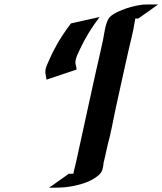

<svg xmlns="http://www.w3.org/2000/svg" viewBox="-20 -737 747 883"><path d="M296.4 62Q301.8 62 307.1 62Q312.5 62 317.9 61.5Q317.9 56.6 319.3 51.3Q327.6 20 334.2 -11Q340.8 -42 347.7 -73.2Q366.2 -157.2 384.3 -240.5Q402.3 -323.7 420.9 -407.2Q429.2 -443.8 437.5 -479.7Q445.8 -515.6 453.6 -552.2Q455.6 -562.5 457.8 -575.9Q460 -589.4 462.9 -603.5Q465.8 -617.7 470 -630.4Q474.1 -643.1 480 -651.9Q487.8 -663.6 504.4 -673.3Q521 -683.1 540.5 -690.9Q560.1 -698.7 579.6 -704.1Q599.1 -709.5 612.3 -711.9Q635.7 -716.8 659.7 -716.6Q683.6 -716.3 707 -716.3L616.2 -651.9H602.1V-651.4L601.6 -648.4Q601.1 -647.5 601.1 -646.5V-643.6Q600.6 -641.1 600.3 -639.2Q600.1 -637.2 599.1 -634.8Q593.8 -600.1 585.4 -565.9Q577.1 -531.7 569.3 -497.6Q554.7 -432.1 540.3 -367.2Q525.9 -302.2 511.7 -236.8Q502.9 -194.8 494.6 -153.3Q486.3 -111.8 475.1 -70.3Q471.2 -54.7 468 -38.6Q464.8 -22.5 460.9 -6.8Q458.5 3.4 456.1 12.2V13.7V15.1Q456.1 16.1 455.8 16.8Q455.6 17.6 455.6 18.6V19Q455.1 22.9 454.6 26.6Q454.1 30.3 453.1 34.2Q449.7 55.2 433.1 69.3Q405.8 91.8 370.8 103.8Q335.9 115.7 301.8 121.1Q277.8 125 253.9 125.7Q230 126.5 205.6 126.5ZM438 -658.7Q411.6 -624 389.4 -588.1Q367.2 -552.2 348.6 -512.7Q342.3 -499 335.7 -484.9Q329.1 -470.7 327.1 -455.6Q325.7 -445.8 328.9 -436.3Q332 -426.8 332 -417Q297.4 -405.8 263.2 -394Q229 -382.3 193.8 -370.6Q193.8 -372.6 193.1 -376Q192.4 -379.4 192.4 -380.9Q191.9 -380.9 191.9 -381.8Q191.9 -382.3 191.4 -385.3Q190.9 -388.2 190.2 -392.1Q189.5 -396 189 -399.7Q188.5 -403.3 188.5 -405.3Q188.5 -420.9 195.3 -436.3Q202.1 -451.7 208 -465.3Q247.1 -552.7 306.6 -629.4ZM374.5 57.6Q374 57.6 373.5 58.1Q374.5 57.6 375 57.6Q375.5 57.6 374.5 57.6ZM613.8 -679.7Q612.8 -679.2 612.8 -679.2Z"/></svg>

Font: Autopia Bold Italic
Style: Bold Italic
Weight: 700
Italic angle: -104°
Designer: Antoine Gelgon
Foundry: Antoine Gelgon
Version: V.1.0